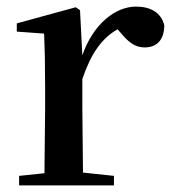

<svg xmlns="http://www.w3.org/2000/svg" viewBox="-20 -563 524 583"><path d="M114 0H326V-29L232 -39L230 -232V-323C256 -400 289 -447 337 -474L345 -465C369 -436 389 -419 419 -419C460 -419 478 -446 479 -485C470 -526 435 -543 393 -543C329 -543 262 -488 230 -395L223 -532L210 -541L31 -492V-467L114 -461C116 -412 117 -369 117 -301V-232L115 -37L38 -29V0Z"/></svg>

Font: Noto Serif CJK KR SemiBold
Style: Regular
Weight: 600
Designer: Ryoko NISHIZUKA 西塚涼子 (kana & ideographs); Frank Grießhammer (Latin, Greek & Cyrillic); Wenlong ZHANG 张文龙 (bopomofo); San
Foundry: Adobe
Version: Version 2.001;hotconv 1.1.0;makeotfexe 2.6.0